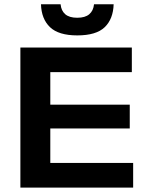

<svg xmlns="http://www.w3.org/2000/svg" viewBox="-20 -856 678 876"><path d="M73 0V-639H209.5V0ZM94 0V-112.5H587.5V0ZM148 -270V-378.5H572V-270ZM94 -527V-639H581.5V-527ZM332.5 -694.5Q247.5 -694.5 208.2 -732Q169 -769.5 167 -836.5H256.5Q259 -807.5 277.5 -791.2Q296 -775 332.5 -775Q368.5 -775 387.2 -791Q406 -807 409 -836.5H498.5Q496.5 -769.5 457.8 -732Q419 -694.5 332.5 -694.5Z"/></svg>

Font: AnekLatin_SemiExpandedSemiBold
Style: Regular
Weight: 600
Width: 6
Designer: Yesha Goshar
Foundry: Ek Type
Version: Version 1.003